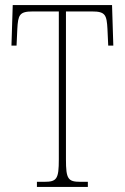

<svg xmlns="http://www.w3.org/2000/svg" viewBox="-20 -734 490 754"><path d="M125 0H325V-20H296C247 -20 239 -31 239 -108V-689H342C394 -689 399 -675 402 -620L405 -555H425L420 -714H30L25 -555H45L48 -620C51 -675 56 -689 108 -689H211V-108C211 -31 203 -20 154 -20H125Z"/></svg>

Font: Noto Serif ExtraCondensed Thin
Style: Regular
Weight: 100
Width: 2
Designer: Monotype Design Team
Foundry: Monotype Imaging Inc.
Version: Version 2.013